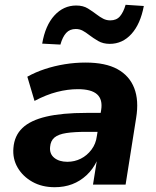

<svg xmlns="http://www.w3.org/2000/svg" viewBox="-20 -770 650 801"><path d="M208 11Q155 11 115 -11.5Q75 -34 53.5 -71Q32 -108 36 -153Q40 -204 73.5 -236Q107 -268 173 -283.5Q239 -299 340 -299H416L404 -220H341Q290 -220 257 -215Q224 -210 207.5 -196.5Q191 -183 189 -157Q186 -128 206.5 -111.5Q227 -95 261 -95Q291 -95 317 -108Q343 -121 361.5 -145.5Q380 -170 384 -202L402 -311Q409 -355 385 -376.5Q361 -398 305 -398Q263 -398 218 -386.5Q173 -375 124 -349L94 -450Q128 -469 167.5 -482Q207 -495 250 -502Q293 -509 337 -509Q420 -509 470 -481.5Q520 -454 540 -402.5Q560 -351 548 -278L504 0H368L384 -100H385Q368 -64 341 -39Q314 -14 281 -1.5Q248 11 208 11ZM232 -584 156 -588Q169 -664 207 -705.5Q245 -747 298 -747Q327 -747 347 -734.5Q367 -722 384 -709Q397 -699 410.5 -692Q424 -685 440 -685Q466 -685 480.5 -702Q495 -719 504 -750L580 -745Q566 -670 528.5 -628.5Q491 -587 438 -587Q410 -587 389.5 -599Q369 -611 352 -624Q338 -635 325 -642Q312 -649 296 -649Q271 -649 256 -632.5Q241 -616 232 -584Z"/></svg>

Font: Nunito Sans 9pt ExtraBold
Style: Italic
Weight: 800
Italic angle: -9°
Version: Version 3.101;gftools[0.9.27]